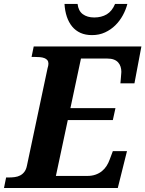

<svg xmlns="http://www.w3.org/2000/svg" viewBox="-43 -948 733 968"><path d="M-12.2 -53.2H1Q16.6 -53.2 31.5 -55.2Q46.4 -57.1 58.6 -63.5Q70.8 -69.8 79.8 -81.5Q88.9 -93.3 92.8 -112.8L196.8 -604Q198.7 -609.4 200 -616.2Q201.2 -623 201.2 -627Q201.2 -637.7 195.8 -644.5Q190.4 -651.4 180.9 -655Q171.4 -658.7 158 -659.9Q144.5 -661.1 128.9 -661.1H116.2L127 -713.9H669.9L634.8 -527.8H564Q564.5 -531.2 565.2 -540Q565.9 -548.8 566.7 -558.3Q567.4 -567.9 568.1 -575.9Q568.8 -584 568.8 -585.9Q568.8 -599.6 564.9 -611.8Q561 -624 552.7 -633.3Q544.4 -642.6 531 -647.7Q517.6 -652.8 498 -652.8H365.2L312 -402.8H539.1L525.9 -342.8H298.8L238.8 -61H397Q420.4 -61 439 -67.6Q457.5 -74.2 471.2 -85.4Q484.9 -96.7 494.4 -111.6Q503.9 -126.5 509.8 -143.1L525.9 -186H597.2L550.8 0H-22.9ZM420.9 -771Q387.7 -771 362.8 -782.2Q337.9 -793.5 320.8 -814.2Q303.7 -835 293.9 -864Q284.2 -893.1 282.2 -928.2H348.1Q352.1 -893.1 374.5 -876.5Q397 -859.9 432.1 -859.9Q468.3 -859.9 495.1 -875.7Q522 -891.6 537.1 -928.2H599.1Q591.8 -899.4 576.4 -871.1Q561 -842.8 538.6 -820.6Q516.1 -798.3 486.6 -784.7Q457 -771 420.9 -771Z"/></svg>

Font: Droid Serif
Style: Bold Italic
Weight: 700
Italic angle: -12°
Designer: Monotype Design team
Foundry: Monotype Imaging Inc.
Version: Version 1.03